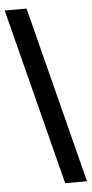

<svg xmlns="http://www.w3.org/2000/svg" viewBox="-56 -753 419 875"><g transform="rotate(-5 153.0 -316.0)"><path d="M206 88 0 -720H100L306 88Z"/></g></svg>

Font: Mukta ExtraBold
Style: Regular
Weight: 800
Designer: Girish Dalvi and Yashodeep Gholap
Foundry: Ek Type
Version: Version 2.538;PS 1.002;hotconv 16.6.51;makeotf.lib2.5.65220;